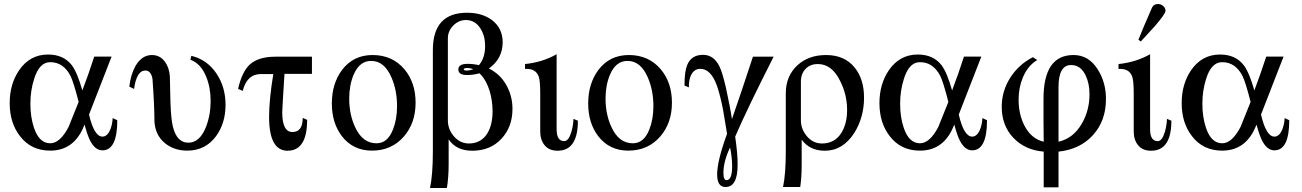

<svg xmlns="http://www.w3.org/2000/svg" viewBox="-20 -731 6484 956"><path d="M564 -132.3Q564 17.1 490.2 17.6Q453.6 17.6 428.7 -30.8Q416 -55.2 400.9 -110.8Q352.1 19 230 19Q134.3 19 79.1 -53.7Q28.3 -119.1 28.3 -217.8Q28.3 -312.5 75.2 -381.3Q128.9 -459.5 219.2 -459.5Q296.9 -459.5 337.9 -405.8Q364.7 -370.1 390.1 -280.8Q420.9 -361.3 449.2 -449.2H535.6L423.3 -160.6Q448.7 -50.8 490.2 -50.8Q514.6 -50.8 529.3 -86.4Q539.6 -112.3 541 -143.1ZM371.6 -223.6Q346.2 -322.3 331.5 -352.1Q295.9 -421.9 229.5 -421.4Q176.3 -421.4 150.4 -339.4Q131.3 -280.8 131.3 -214.4Q131.3 -147.9 149.4 -94.2Q175.3 -17.6 230 -17.6Q278.8 -17.6 321.3 -98.6Q324.2 -104.5 371.6 -223.6Z M1103 -209Q1103 -117.2 1055.2 -52.2Q1002 19 912.6 19Q844.7 19 798.8 -20.3Q752.9 -59.6 749 -126Q749 -202.6 739.3 -337.9Q731.9 -379.9 703.6 -379.9Q660.2 -379.9 647.5 -288.1L624 -299.8Q630.4 -358.4 653.8 -400.9Q685.5 -457 736.3 -457Q776.9 -457 801.3 -423.3Q822.8 -394 825.7 -351.1Q826.7 -309.1 828.6 -224.6Q831.5 -136.7 840.8 -100.6Q860.4 -20.5 917.5 -20.5Q975.1 -20.5 1005.9 -99.6Q1028.8 -159.2 1028.8 -227.1Q1028.8 -294.4 1007.3 -347.2Q981.4 -413.6 928.2 -433.6L932.6 -453.1Q1013.2 -433.6 1059.6 -362.3Q1103 -295.9 1103 -209Z M1533.2 -363.3H1396.5Q1385.3 -187 1385.3 -171.9Q1385.3 -73.7 1436 -73.7Q1487.3 -73.7 1487.3 -144L1509.3 -134.3Q1509.3 19.5 1411.6 19.5Q1319.8 19.5 1319.8 -149.4Q1319.8 -233.4 1340.8 -362.3H1279.3Q1209.5 -362.3 1188.5 -278.3L1165.5 -288.6Q1184.6 -372.6 1223.1 -409.2Q1266.6 -448.7 1350.6 -448.7H1533.2Z M1991.7 -52.2Q1930.7 19 1832 19Q1737.8 19 1682.1 -53.2Q1632.3 -118.7 1632.3 -215.8Q1632.3 -314.5 1683.1 -382.8Q1739.3 -457 1835 -457Q1933.1 -457 1993.2 -386.7Q2049.3 -320.3 2049.3 -219.7Q2049.3 -119.1 1991.7 -52.2ZM1957 -202.6Q1957 -280.3 1929.7 -344.2Q1894 -428.2 1827.6 -427.7Q1770 -427.7 1740.7 -358.9Q1718.8 -306.6 1718.8 -240.2Q1718.8 -161.1 1748 -98.6Q1785.2 -17.1 1855 -17.6Q1910.2 -17.6 1937 -86.9Q1957 -137.7 1957 -202.6Z M2531.7 -189Q2531.7 -98.6 2476.3 -39.6Q2420.9 19.5 2331.5 19.5Q2251.5 19.5 2213.9 -37.1V84Q2213.9 154.3 2205.1 205.1H2121.1Q2135.3 138.7 2135.3 22.9V-481.9Q2135.3 -668 2306.2 -667.5Q2379.9 -667.5 2428.7 -631.8Q2482.4 -591.3 2482.9 -521.5Q2482.9 -438.5 2414.1 -390.1Q2470.2 -362.3 2501 -307.6Q2531.7 -252.9 2531.7 -189ZM2336.4 -386.7Q2322.3 -392.1 2307.1 -392.6Q2289.1 -392.6 2289.1 -385.3Q2289.1 -379.9 2303.7 -379.9Q2318.4 -379.4 2336.4 -386.7ZM2432.6 -177.7Q2432.6 -228.5 2418 -278.3Q2399.9 -335.4 2367.2 -366.2Q2336.9 -357.4 2304.7 -357.4Q2262.2 -357.4 2262.2 -385.3Q2262.2 -413.1 2308.1 -413.1Q2335.9 -413.1 2364.7 -406.7Q2395.5 -442.4 2395.5 -502.4Q2395.5 -552.2 2372.6 -588.4Q2346.7 -630.9 2299.8 -631.3Q2264.2 -631.3 2237.1 -604Q2210 -576.7 2210 -540V-132.3Q2210 -87.4 2239.3 -53.2Q2270.5 -16.6 2314.5 -16.6Q2376 -16.6 2407.7 -68.8Q2432.6 -111.3 2432.6 -177.7Z M2857.4 -129.9Q2857.4 19.5 2756.3 19.5Q2714.4 19.5 2692.1 -7.3Q2669.9 -34.2 2669.9 -76.7V-265.1Q2669.9 -329.1 2662.1 -350.6Q2646.5 -391.6 2594.2 -387.7V-412.1Q2680.7 -420.9 2751.5 -460.9V-86.9Q2751.5 -28.3 2789.6 -28.3Q2811.5 -28.3 2825.2 -75.2Q2834.5 -107.4 2835.4 -139.2Z M3268.1 -52.2Q3207 19 3108.4 19Q3014.2 19 2958.5 -53.2Q2908.7 -118.7 2908.7 -215.8Q2908.7 -314.5 2959.5 -382.8Q3015.6 -457 3111.3 -457Q3209.5 -457 3269.5 -386.7Q3325.7 -320.3 3325.7 -219.7Q3325.7 -119.1 3268.1 -52.2ZM3233.4 -202.6Q3233.4 -280.3 3206.1 -344.2Q3170.4 -428.2 3104 -427.7Q3046.4 -427.7 3017.1 -358.9Q2995.1 -306.6 2995.1 -240.2Q2995.1 -161.1 3024.4 -98.6Q3061.5 -17.1 3131.3 -17.6Q3186.5 -17.6 3213.4 -86.9Q3233.4 -137.7 3233.4 -202.6Z M3832 -448.7Q3699.2 -187 3640.6 -50.8Q3653.3 37.6 3652.8 89.4Q3652.8 200.2 3592.3 200.2Q3550.8 200.2 3550.8 137.7Q3550.8 69.8 3600.1 -64.9Q3583.5 -167 3580.1 -185.1Q3566.4 -255.4 3550.3 -302.7Q3520 -388.2 3467.3 -388.2Q3435.5 -388.2 3420.4 -356Q3408.7 -330.1 3410.2 -295.9L3388.2 -305.2Q3388.2 -374 3401.4 -406.7Q3421.9 -458 3480.5 -458Q3533.7 -458 3562 -400.9Q3576.2 -372.6 3593.8 -297.4Q3615.7 -197.8 3624.5 -137.7Q3668.9 -265.6 3729 -448.7ZM3625.5 95.7Q3625.5 54.7 3615.2 2.9Q3582 73.2 3582 129.9Q3582 166.5 3597.7 166Q3625.5 166 3625.5 95.7Z M4282.2 -244.6Q4282.2 -147.9 4234.4 -70.3Q4177.2 19.5 4086.9 19.5Q4011.7 19.5 3971.7 -35.6V86.4Q3971.7 152.8 3964.4 200.2H3878.9Q3892.6 134.8 3892.6 22.9V-266.6Q3892.6 -352.1 3950.2 -405.8Q4006.3 -457 4092.8 -457Q4184.6 -457 4234.9 -395.5Q4282.2 -337.9 4282.2 -244.6ZM4197.8 -183.6Q4197.8 -260.3 4163.1 -328.1Q4122.1 -412.1 4052.2 -412.1Q4013.7 -412.1 3990.7 -387.7Q3967.8 -363.3 3967.8 -324.2V-132.3Q3967.8 -87.9 3998 -52.2Q4028.3 -16.6 4072.8 -16.6Q4136.7 -16.6 4169.9 -70.3Q4197.8 -115.7 4197.8 -183.6Z M4894.5 -132.3Q4894.5 17.1 4820.8 17.6Q4784.2 17.6 4759.3 -30.8Q4746.6 -55.2 4731.4 -110.8Q4682.6 19 4560.5 19Q4464.8 19 4409.7 -53.7Q4358.9 -119.1 4358.9 -217.8Q4358.9 -312.5 4405.8 -381.3Q4459.5 -459.5 4549.8 -459.5Q4627.4 -459.5 4668.5 -405.8Q4695.3 -370.1 4720.7 -280.8Q4751.5 -361.3 4779.8 -449.2H4866.2L4753.9 -160.6Q4779.3 -50.8 4820.8 -50.8Q4845.2 -50.8 4859.9 -86.4Q4870.1 -112.3 4871.6 -143.1ZM4702.1 -223.6Q4676.8 -322.3 4662.1 -352.1Q4626.5 -421.9 4560.1 -421.4Q4506.8 -421.4 4481 -339.4Q4461.9 -280.8 4461.9 -214.4Q4461.9 -147.9 4480 -94.2Q4505.9 -17.6 4560.5 -17.6Q4609.4 -17.6 4651.9 -98.6Q4654.8 -104.5 4702.1 -223.6Z M5486.8 -238.3Q5486.8 -129.9 5422.4 -58.6Q5357.9 12.7 5250.5 23.9V201.7H5176.8V23.9Q5083.5 16.1 5025.6 -44.9Q4967.8 -106 4967.8 -199.2Q4967.8 -277.3 5009.8 -343.5Q5051.8 -409.7 5123 -446.3L5144.5 -432.1Q5097.7 -404.3 5073.2 -345.7Q5051.8 -294.9 5051.8 -234.4Q5051.8 -163.1 5080.1 -106.9Q5114.3 -39.6 5176.8 -25.4Q5176.8 -61 5175.8 -132.3V-239.7Q5175.8 -457.5 5325.7 -457Q5402.3 -457 5447.3 -382.8Q5486.8 -319.8 5486.8 -238.3ZM5404.8 -261.7Q5404.8 -315.4 5385.7 -355Q5361.3 -407.2 5313 -407.2Q5250.5 -407.2 5250.5 -296.9V-25.4Q5324.2 -42 5366.7 -115.7Q5404.8 -181.2 5404.8 -261.7Z M5812.5 -129.9Q5812.5 19.5 5711.4 19.5Q5669.4 19.5 5647.2 -7.3Q5625 -34.2 5625 -76.7V-265.1Q5625 -329.1 5617.2 -350.6Q5601.6 -391.6 5549.3 -387.7V-412.1Q5635.7 -420.9 5706.5 -460.9V-86.9Q5706.5 -28.3 5744.6 -28.3Q5766.6 -28.3 5780.3 -75.2Q5789.6 -107.4 5790.5 -139.2ZM5783.2 -677.2Q5783.2 -662.1 5730 -600.6Q5695.3 -562.5 5660.2 -524.4L5648.4 -533.2Q5669.9 -587.9 5716.3 -693.8Q5725.1 -711.4 5746.6 -710.9Q5760.3 -710.9 5771.7 -701.2Q5783.2 -691.4 5783.2 -677.2Z M6399.4 -132.3Q6399.4 17.1 6325.7 17.6Q6289.1 17.6 6264.2 -30.8Q6251.5 -55.2 6236.3 -110.8Q6187.5 19 6065.4 19Q5969.7 19 5914.6 -53.7Q5863.8 -119.1 5863.8 -217.8Q5863.8 -312.5 5910.6 -381.3Q5964.4 -459.5 6054.7 -459.5Q6132.3 -459.5 6173.3 -405.8Q6200.2 -370.1 6225.6 -280.8Q6256.3 -361.3 6284.7 -449.2H6371.1L6258.8 -160.6Q6284.2 -50.8 6325.7 -50.8Q6350.1 -50.8 6364.7 -86.4Q6375 -112.3 6376.5 -143.1ZM6207 -223.6Q6181.6 -322.3 6167 -352.1Q6131.3 -421.9 6064.9 -421.4Q6011.7 -421.4 5985.8 -339.4Q5966.8 -280.8 5966.8 -214.4Q5966.8 -147.9 5984.9 -94.2Q6010.7 -17.6 6065.4 -17.6Q6114.3 -17.6 6156.7 -98.6Q6159.7 -104.5 6207 -223.6Z"/></svg>

Font: Accordance
Style: Regular
Weight: 400
Version: Version 1.1 (build May 11, 2018) Miklal Software Solutions, 